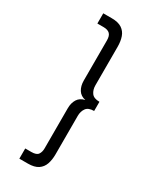

<svg xmlns="http://www.w3.org/2000/svg" viewBox="-225 -752 839 1025"><g transform="rotate(30 194.0 -240.0)"><path d="M306.6 -268.6Q271.4 -268.6 257.7 -287.6Q243.9 -306.6 243.9 -334.1V-571.6Q243.9 -605.4 234.8 -631.7Q225.6 -658 203.1 -673Q180.6 -688 141 -688H88.1V-625.1H125.9Q152.5 -625.1 164.9 -612.8Q177.4 -600.5 177.4 -572.9V-325.5Q177.4 -291.9 191.9 -268.6Q206.4 -245.4 236.6 -239.3Q206 -232.8 191.7 -209.9Q177.4 -186.9 177.4 -154.5V92.9Q177.4 115.5 167.2 130.3Q157.1 145.1 125.9 145.1H88.1V208H141Q180.6 208 203.1 193Q225.6 178 234.8 151.6Q243.9 125.3 243.9 91.6V-145.9Q243.9 -173.4 257.7 -192.8Q271.4 -212.1 306.6 -212.1Z"/></g></svg>

Font: League Spartan Extralight
Style: Regular
Weight: 200
Foundry: The League of Moveable Type
Version: Version 2.300; ttfautohint (v1.8.3)